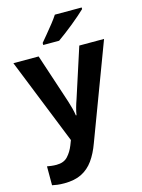

<svg xmlns="http://www.w3.org/2000/svg" viewBox="-145 -847 861 1168"><g transform="rotate(-15 285.5 -263.0)"><path d="M111 240Q86 240 67 237.5Q48 235 35 232V113Q46 115 61.5 117Q77 119 94 119Q140 119 165 92Q190 65 205 27L217 -4L0 -546H159L262 -234Q269 -212 275.5 -187.5Q282 -163 285 -141H289Q292 -162 299 -187Q306 -212 314 -234L415 -546H571L347 50Q325 111 294.5 153.5Q264 196 220 218Q176 240 111 240ZM489 -756Q474 -742 451 -721.5Q428 -701 401 -679.5Q374 -658 348.5 -638.5Q323 -619 304 -606H204V-619Q220 -638 241.5 -664Q263 -690 284.5 -717Q306 -744 320 -766H489Z"/></g></svg>

Font: Noto Sans Symbols
Style: Bold
Weight: 700
Version: Version 2.002